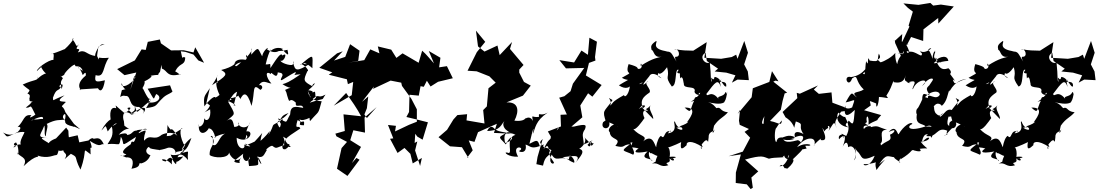

<svg xmlns="http://www.w3.org/2000/svg" viewBox="-68 -1065 7455 1303"><path d="M325 -123C353 -143 265 -113 264 -93C217 -122 185 -136 263 -127C160 -136 220 -146 244 -250C214 -274 159 -232 147 -272C163 -212 230 -273 140 -247C222 -280 246 -290 204 -209C259 -247 220 -152 244 -140C241 -172 264 -208 249 -224C315 -257 331 -248 373 -253C333 -269 395 -332 371 -247C383 -247 351 -222 431 -206C436 -195 400 -225 476 -188L434 -224L376 -303C358 -363 331 -323 379 -373C366 -379 297 -367 370 -418C272 -381 298 -375 291 -401C316 -473 328 -440 346 -476C309 -470 379 -526 349 -460C343 -512 343 -507 357 -532C363 -533 354 -540 342 -550C350 -552 336 -537 368 -557C363 -567 439 -642 442 -623C439 -603 474 -634 494 -584C435 -616 468 -627 494 -555C494 -555 519 -592 514 -552C422 -478 507 -439 471 -458L597 -466C609 -443 631 -439 644 -520C586 -507 571 -505 581 -555C644 -535 626 -611 671 -673C590 -665 607 -686 603 -661C586 -692 590 -678 598 -736C590 -762 677 -765 625 -764C596 -759 561 -668 586 -684C513 -692 515 -735 460 -709C494 -757 421 -704 469 -766C444 -735 454 -768 422 -799C444 -822 423 -770 339 -704C416 -752 377 -712 405 -699C397 -764 388 -729 275 -697C317 -718 282 -654 300 -651C301 -682 183 -609 182 -582C241 -641 215 -608 211 -610C253 -529 266 -600 192 -535C149 -494 199 -516 188 -546C194 -515 167 -529 86 -491C133 -446 145 -463 118 -430C162 -417 97 -372 161 -394C160 -411 99 -376 156 -377C98 -358 195 -402 107 -335C149 -328 129 -377 172 -287C161 -278 117 -252 145 -283C91 -291 98 -246 51 -202C57 -206 91 -207 52 -169C-41 -123 -13 -137 -48 -166C22 -128 22 -175 98 -169C94 -146 43 -89 92 -64C78 -108 21 -69 23 -65C64 -71 0 -81 41 -99C69 -51 52 18 51 -35C54 4 128 -6 92 63C183 -26 202 10 187 -9C258 15 301 -15 312 -12C322 -14 323 -17 335 -66C298 -19 406 -52 361 -58C356 -17 400 -32 371 15C415 -27 425 -20 397 -29C474 9 426 -14 478 86C531 -54 480 -66 548 -17C543 -29 553 -83 533 -72C576 -31 538 -120 540 -110C620 -57 612 -92 636 -86C607 -153 574 -114 563 -126C547 -136 494 -75 559 -117L470 -99L459 -147L367 -126C338 -110 330 -148 369 -93C407 -146 395 -91 455 -143C386 -83 400 -152 396 -178L381 -199L276 -87Z M1031 -599C1071 -587 1061 -537 1155 -561C1170 -537 1098 -618 1112 -559C1146 -652 1186 -609 1189 -674C1165 -691 1175 -640 1159 -717L1190 -713L1245 -695L1278 -655L1317 -639L1257 -744L1245 -709L1179 -724L1093 -723L1024 -771L1017 -797L935 -781L921 -726L893 -730L847 -655L727 -596L777 -555L857 -573L816 -455C856 -603 843 -531 852 -544C819 -482 746 -461 758 -501C778 -431 813 -473 759 -453C740 -372 745 -425 781 -414C829 -420 797 -336 876 -339C900 -318 919 -321 901 -291C937 -340 912 -356 817 -285C884 -308 841 -262 796 -332C833 -345 817 -317 777 -297C701 -360 717 -358 721 -330C682 -345 672 -300 687 -234C719 -278 661 -260 620 -179C652 -209 645 -228 663 -173C717 -247 753 -235 691 -208C705 -142 685 -126 662 -87C749 -96 740 -59 752 -137C786 -87 733 -56 855 -136C835 -66 831 -133 819 -86C788 -65 737 -28 790 -18C752 11 723 -27 787 3C850 -1 833 59 824 80C903 69 862 34 890 44C953 27 950 -25 956 -10C890 -32 949 -85 946 -62C957 -50 1046 -46 1009 -46C1071 -55 1117 -82 1067 -62C1146 -74 1117 12 1128 -34C1191 -44 1199 -52 1136 -64C1180 -31 1161 -80 1231 -129C1195 -23 1176 -51 1153 -22C1234 -44 1199 -47 1208 21C1167 -28 1134 -37 1127 49C1097 31 1104 -27 1056 31C1004 22 1044 -7 1099 51C1090 -10 1133 8 1176 -3C1127 57 1110 33 1090 -16C1138 1 1211 -46 1165 -42C1203 -100 1185 -80 1178 -88C1141 -167 1162 -204 1170 -194L1090 -144L1024 -137L1018 -72C1082 -114 1062 -188 1070 -218C1076 -183 1139 -160 1075 -167C1097 -185 1089 -213 1136 -143C1099 -183 1030 -152 1029 -150C975 -104 953 -162 910 -110C904 -166 948 -194 891 -170C842 -138 905 -208 930 -187C878 -187 819 -178 892 -171C822 -195 844 -154 795 -149C794 -164 769 -162 738 -151C809 -230 844 -157 772 -215C776 -184 779 -193 773 -242C759 -280 769 -326 823 -290C831 -320 857 -299 844 -352C872 -283 840 -293 953 -383C940 -349 952 -382 923 -331C1009 -344 978 -346 1042 -405C1068 -429 1115 -438 1099 -451L1086 -486L934 -463C987 -376 969 -387 992 -427C1040 -406 1001 -358 936 -371C951 -328 932 -431 955 -383C923 -405 904 -472 898 -466C940 -534 891 -531 839 -500C908 -537 923 -512 917 -516C924 -554 919 -549 871 -502C899 -498 985 -550 953 -551C1056 -568 979 -536 1018 -578L1028 -625Z M1531 -349C1502 -380 1454 -378 1503 -388C1490 -431 1458 -370 1562 -420C1535 -414 1569 -400 1562 -390C1582 -434 1608 -451 1639 -346C1665 -442 1640 -508 1699 -455C1726 -469 1704 -498 1688 -485C1715 -529 1739 -502 1774 -498C1736 -540 1729 -591 1771 -562C1767 -594 1812 -513 1817 -574C1850 -570 1849 -563 1849 -552C1817 -489 1856 -534 1939 -577C1937 -540 1890 -556 1972 -561C1895 -507 1870 -499 1849 -494C1925 -442 1939 -492 1867 -455C1874 -443 1878 -433 1881 -416C1904 -340 1887 -418 1940 -368C1932 -324 1982 -369 1990 -333C1938 -342 1903 -352 1901 -288C1864 -225 1892 -231 1819 -262C1851 -189 1868 -191 1846 -265C1832 -196 1835 -178 1812 -233C1858 -273 1831 -276 1890 -298C1834 -234 1827 -268 1838 -245C1755 -202 1807 -236 1753 -147C1775 -204 1763 -164 1700 -109C1707 -177 1737 -185 1660 -104C1629 -90 1594 -71 1597 -90C1657 -66 1622 -67 1589 -84C1604 -47 1539 -41 1538 -130C1627 -80 1665 -193 1596 -171C1592 -141 1632 -147 1595 -116C1616 -168 1582 -140 1630 -237C1615 -179 1540 -201 1552 -235C1570 -191 1480 -207 1522 -203C1514 -229 1513 -278 1469 -244C1532 -300 1536 -275 1473 -387C1471 -326 1498 -428 1541 -442L1518 -350ZM1357 -349C1338 -301 1278 -283 1358 -323C1367 -260 1334 -232 1317 -263C1323 -208 1268 -190 1282 -222C1273 -145 1328 -149 1353 -202C1341 -180 1373 -217 1394 -129C1371 -129 1419 -152 1460 -158C1416 -141 1411 -65 1377 -82C1375 -104 1384 -152 1361 -141C1415 -96 1349 -75 1355 -13C1380 8 1482 13 1487 -30C1494 0 1542 48 1570 1C1537 50 1583 42 1539 39C1503 31 1528 24 1583 -22C1569 18 1616 56 1626 -3C1628 61 1648 -3 1643 -8C1610 41 1615 -1 1622 62C1712 56 1676 58 1685 3C1726 75 1695 51 1678 -3C1721 12 1725 -21 1744 -49C1721 -39 1772 -84 1782 -74C1816 -48 1802 -69 1893 -88C1909 -78 1848 -21 1848 -74C1888 -131 1820 -153 1874 -126C1868 -119 1857 -111 1905 -69C1889 -58 1848 -108 1877 -39C1838 -115 1865 -123 1970 -193C1959 -223 1929 -173 1951 -249C1998 -236 1934 -214 1995 -215C2002 -271 1972 -211 1965 -256C1988 -233 2080 -285 2076 -305C2041 -295 2025 -277 2036 -243C2103 -321 2088 -281 2115 -378C2079 -380 2030 -387 2021 -448C2042 -397 2060 -368 2055 -394C2104 -435 2081 -391 2141 -423C2106 -374 2152 -407 2034 -368C2054 -389 2089 -400 2073 -411C2069 -450 2079 -459 2014 -403C2103 -455 2016 -450 2025 -453C2104 -522 2050 -499 2051 -480C1990 -514 1989 -518 2018 -582C2040 -585 1972 -649 1970 -624C2068 -707 2053 -695 2052 -602C1976 -672 1970 -611 2041 -636C1945 -576 1935 -583 1922 -637C1917 -651 1933 -653 1917 -625C1898 -618 1834 -640 1836 -654C1859 -640 1889 -718 1849 -688C1839 -712 1817 -679 1767 -603C1767 -647 1768 -625 1735 -628C1759 -732 1783 -745 1765 -716C1818 -768 1885 -715 1839 -739C1901 -670 1888 -697 1883 -727C1785 -702 1786 -742 1853 -735C1844 -748 1821 -680 1744 -730C1766 -755 1719 -728 1711 -683C1680 -738 1690 -754 1637 -694C1634 -767 1666 -733 1602 -674C1600 -720 1618 -668 1598 -659C1528 -673 1501 -626 1544 -606C1498 -649 1527 -611 1438 -522C1513 -591 1514 -637 1579 -644C1566 -656 1523 -577 1526 -641C1536 -640 1517 -611 1433 -590C1482 -562 1471 -551 1371 -487C1438 -584 1386 -564 1411 -501C1393 -523 1397 -472 1422 -421C1426 -425 1394 -395 1391 -406C1382 -413 1341 -376 1319 -343C1310 -420 1325 -415 1356 -467L1333 -368Z M2217 -702 2222 -705 2099 -605 2187 -574 2163 -558 2286 -527 2293 -494 2329 -509 2319 -419 2197 -348 2281 -434C2317 -383 2353 -332 2383 -276L2263 -289L2272 -176L2208 -158L2215 -140L2287 -102L2250 -60L2219 80L2290 129L2372 19L2351 7L2320 42L2382 -68L2294 -123L2308 -111L2330 -181L2409 -165L2406 -267L2488 -338L2422 -264L2405 -288L2422 -331L2431 -410L2389 -374L2475 -485L2490 -526L2514 -606L2464 -462L2583 -518L2655 -504L2660 -482L2724 -394L2761 -323V-239L2708 -218L2613 -173L2619 -211L2565 -217L2601 -126L2579 -123L2630 -27L2677 -61L2717 -21L2733 44L2795 7L2783 61L2749 -44L2764 -105L2746 -95L2750 -157L2764 -138L2800 -117L2836 -235C2787 -247 2740 -260 2690 -271L2708 -305L2711 -422L2774 -416L2786 -480L2808 -476L2829 -517L2854 -478L2905 -510L3005 -534L2965 -616L2912 -608L2921 -673L2842 -719L2877 -635C2850 -664 2827 -695 2797 -721L2773 -639L2664 -703L2622 -672L2587 -728L2496 -750L2507 -703L2445 -730L2404 -657L2298 -640L2363 -652L2372 -721L2308 -765L2275 -679L2199 -654L2258 -717Z M3580 0 3615 -122C3570 -82 3633 -92 3595 -74C3581 -117 3579 -118 3525 -89C3551 -200 3557 -217 3548 -155C3566 -195 3564 -244 3649 -301C3597 -270 3585 -311 3590 -272C3539 -264 3541 -297 3548 -243C3530 -291 3473 -255 3501 -240C3490 -304 3530 -234 3423 -246C3457 -311 3453 -375 3369 -370L3481 -416L3534 -484L3488 -509L3456 -572V-593L3485 -624L3393 -733L3407 -780L3323 -691L3308 -756L3220 -715L3176 -750L3162 -857L3225 -781L3168 -711L3105 -585L3167 -581L3253 -547L3296 -504L3247 -466L3236 -343L3211 -318L3220 -227L3098 -248L3102 -290L3036 -284L3009 -254L2966 -184L2908 -134L2986 -72L3067 -66L3111 7L3103 4L3140 -45L3113 -112L3152 -102L3176 -168L3304 -225L3284 -163L3415 -157C3343 -169 3304 -173 3290 -191C3302 -163 3270 -244 3238 -176C3333 -178 3332 -223 3356 -244C3324 -206 3393 -149 3403 -182C3305 -125 3309 -146 3365 -85C3410 -176 3433 -111 3360 -95C3340 -181 3390 -171 3430 -150C3352 -124 3424 -6 3373 -30C3345 -35 3383 3 3448 -2C3398 -90 3503 -66 3457 -42C3442 -36 3513 -12 3499 -84C3537 -72 3536 -46 3623 -85C3607 -58 3634 -72 3674 -46C3658 9 3633 -20 3617 59L3572 49Z M3720 -199C3734 -203 3704 -167 3673 -156C3665 -89 3673 -158 3620 -52C3667 -105 3633 -49 3695 -17C3669 -59 3632 -43 3691 37C3693 56 3647 45 3676 -16C3707 38 3730 -8 3792 16C3802 -31 3820 -54 3765 -15C3828 -21 3841 52 3822 37C3782 21 3800 17 3749 2C3820 -6 3884 -23 3837 41C3866 0 3919 -46 3852 -58C3845 -34 3930 -94 3896 -137C3909 -116 3932 -106 3947 -75C3977 -111 3957 -74 3941 -106C3942 -72 3934 -62 3919 -82C3969 -132 3971 -116 3894 -85C3891 -138 3876 -152 3902 -188C3912 -217 3913 -227 3827 -206H3810L3884 -269L3870 -349L3923 -432L3952 -409L4015 -488L3908 -553L3929 -638L3973 -654L3970 -678L3983 -782L3932 -809L3922 -693L3878 -722L3828 -641L3728 -657L3773 -601L3897 -604L3820 -497L3804 -446L3762 -412L3727 -402L3779 -288L3736 -286L3739 -207L3650 -173L3673 -133L3702 -165Z M4289 -349C4337 -356 4283 -319 4293 -335C4277 -384 4293 -405 4340 -437C4356 -461 4292 -500 4331 -514C4275 -466 4299 -500 4338 -547C4350 -575 4387 -565 4422 -534C4350 -560 4459 -610 4409 -602C4383 -569 4407 -535 4459 -609C4481 -530 4437 -555 4491 -478C4527 -485 4510 -574 4530 -592C4559 -596 4485 -559 4574 -568C4561 -580 4539 -595 4548 -533C4568 -561 4570 -498 4573 -497C4568 -455 4662 -490 4645 -441C4654 -417 4689 -417 4673 -430C4703 -452 4666 -402 4620 -374C4715 -399 4640 -427 4645 -386C4610 -319 4630 -288 4578 -335C4661 -337 4629 -282 4593 -234C4623 -257 4597 -188 4613 -250C4591 -248 4631 -236 4542 -207C4571 -202 4576 -164 4522 -198C4582 -211 4536 -170 4512 -240C4492 -248 4545 -170 4464 -160C4468 -161 4480 -190 4487 -172C4434 -191 4447 -108 4418 -143C4405 -138 4389 -103 4385 -66C4374 -80 4363 -160 4297 -106C4332 -147 4271 -136 4228 -192C4243 -172 4292 -244 4306 -264C4294 -285 4286 -328 4330 -311C4303 -345 4302 -301 4349 -351C4325 -326 4369 -286 4365 -257L4287 -338L4267 -325ZM4782 -580 4861 -572 4923 -554 4899 -504 4937 -525 5014 -521 5007 -580 4982 -628 5008 -707 4983 -787 4937 -666 4928 -694 4898 -678 4826 -666 4712 -673 4728 -779 4637 -721C4530 -722 4545 -730 4508 -730C4539 -741 4555 -678 4520 -680C4511 -680 4510 -673 4523 -647C4486 -705 4491 -717 4448 -715C4471 -716 4458 -715 4431 -722C4352 -742 4398 -781 4385 -787C4342 -758 4351 -747 4354 -726C4374 -722 4365 -663 4433 -683C4402 -674 4366 -674 4280 -618C4277 -660 4306 -599 4266 -597C4247 -603 4280 -608 4198 -630C4166 -538 4253 -594 4152 -537C4198 -509 4222 -543 4132 -486C4177 -455 4209 -470 4220 -497C4229 -469 4180 -447 4293 -507C4280 -482 4238 -498 4210 -516C4208 -425 4171 -396 4167 -420C4074 -368 4097 -367 4072 -348C4094 -387 4034 -418 4089 -386C4031 -301 4016 -323 4046 -233C4060 -267 4051 -253 4025 -236C4002 -185 4077 -178 4067 -234C4030 -235 4043 -148 4065 -235C4176 -189 4090 -208 4130 -224C4076 -228 4051 -179 4070 -169C4074 -108 4158 -134 4108 -75C4178 -57 4151 -82 4207 -86C4138 -33 4159 -49 4229 -15C4251 -37 4202 -76 4210 -122C4166 -112 4233 -114 4220 -180C4158 -100 4207 -94 4224 -99C4206 -50 4218 -73 4266 -57C4240 -43 4219 -17 4327 -37C4263 21 4361 5 4359 29C4324 0 4335 -58 4347 -20C4337 -45 4405 13 4397 -15C4351 87 4425 2 4356 46C4404 32 4407 77 4468 56C4430 28 4491 52 4475 11C4518 -4 4515 48 4475 10C4531 9 4537 -7 4468 0C4483 21 4482 -66 4464 -64C4481 -66 4568 -104 4555 -103C4543 -34 4570 -60 4592 -80C4588 -103 4620 -119 4701 -66C4672 -122 4725 -106 4691 -109C4735 -106 4648 -147 4692 -67C4698 -33 4673 -69 4705 -98C4743 -144 4734 -64 4741 -131C4739 -177 4776 -166 4784 -190C4759 -131 4772 -184 4778 -212C4814 -264 4838 -264 4872 -303C4815 -309 4828 -343 4794 -331C4742 -395 4720 -355 4743 -370C4761 -367 4817 -352 4846 -370C4863 -397 4859 -405 4870 -448C4858 -406 4869 -435 4856 -441C4842 -398 4781 -423 4817 -382C4758 -468 4732 -396 4726 -428C4788 -510 4804 -533 4824 -475C4809 -562 4813 -494 4838 -539C4808 -490 4787 -534 4788 -512C4828 -506 4864 -520 4861 -479C4844 -467 4826 -540 4781 -543C4774 -495 4748 -576 4763 -511C4752 -513 4760 -544 4749 -641C4718 -624 4671 -680 4720 -707L4729 -651L4805 -599Z M5215 -513 5171 -582 5153 -509 5041 -466 5033 -405 4938 -292 4954 -319 4947 -246 4952 -218 5029 -183 5052 -214 4985 -170 5023 -130 4973 -36 4877 -5 4960 -17 4926 106 4925 177 5000 186 5026 218 5041 209 5031 138 5006 162 5078 98 4988 18C5108 -16 5111 -1 5150 12C5179 5 5181 6 5256 2C5213 11 5288 -12 5253 -55C5262 -32 5236 1 5279 16C5273 -42 5335 7 5294 -39C5286 6 5259 68 5222 63C5253 32 5257 108 5262 62C5239 68 5263 80 5276 79C5345 19 5304 7 5311 19C5286 38 5378 -42 5376 -51C5425 -60 5400 -54 5398 -76C5472 -70 5409 -110 5341 -66C5396 -142 5479 -142 5458 -79C5438 -69 5526 -150 5500 -115C5560 -101 5520 -172 5512 -198C5544 -155 5508 -174 5553 -197C5540 -217 5576 -218 5555 -176C5604 -257 5590 -231 5612 -194C5586 -244 5603 -242 5659 -339L5581 -368L5575 -438L5489 -428L5455 -457L5483 -485L5360 -429L5339 -435L5343 -399L5243 -305L5263 -269C5348 -215 5307 -156 5333 -241C5404 -217 5331 -218 5398 -138C5406 -153 5307 -201 5327 -134C5281 -158 5251 -130 5225 -128C5285 -93 5362 -138 5301 -121C5387 -167 5406 -136 5354 -85C5384 -98 5350 -113 5347 -114C5253 -88 5257 -111 5232 -136C5240 -125 5209 -144 5201 -101C5185 -103 5189 -191 5200 -196C5200 -196 5223 -234 5239 -248C5231 -199 5221 -240 5128 -248C5122 -215 5082 -209 5120 -277C5120 -277 5110 -228 5112 -154L5141 -227L5231 -320L5243 -380L5257 -431L5274 -436L5180 -511L5195 -518Z M5841 -349C5838 -384 5818 -386 5878 -363C5877 -314 5896 -358 5897 -407C5954 -404 5970 -388 5947 -415C5979 -468 5972 -456 6011 -557C5964 -535 5994 -553 5997 -507C6063 -495 6083 -527 6087 -619C6083 -524 6054 -525 6093 -507C6142 -498 6071 -501 6092 -505C6182 -536 6113 -468 6127 -459C6155 -536 6257 -533 6189 -481C6239 -548 6276 -537 6259 -516C6220 -458 6249 -500 6228 -475C6229 -473 6208 -465 6240 -424C6217 -409 6191 -462 6190 -381C6237 -454 6308 -455 6310 -422C6283 -376 6226 -445 6229 -399C6182 -417 6210 -408 6149 -311C6164 -340 6204 -337 6168 -336C6129 -320 6166 -246 6161 -316C6128 -208 6197 -232 6213 -207C6092 -167 6084 -208 6124 -224C6116 -244 6063 -210 6031 -155C6023 -143 6015 -229 5963 -169C6023 -200 6004 -162 5972 -151C5988 -98 5951 -123 5892 -61C5935 -39 5890 -143 5905 -90C5941 -110 5882 -184 5952 -185C5888 -201 5897 -217 5841 -202C5854 -210 5806 -218 5792 -183C5822 -158 5758 -218 5823 -213C5828 -220 5786 -222 5815 -236C5804 -283 5832 -296 5826 -219C5866 -247 5893 -246 5888 -256L5912 -284L5796 -317ZM5667 -349C5660 -298 5662 -250 5733 -319C5724 -215 5724 -212 5690 -249C5707 -245 5636 -218 5697 -200C5610 -209 5605 -274 5621 -301C5666 -254 5669 -280 5669 -268C5703 -201 5693 -173 5666 -126C5705 -141 5718 -119 5643 -158C5673 -94 5655 -156 5643 -154C5660 -149 5616 -159 5626 -120C5657 -155 5684 -156 5651 -69C5666 -102 5685 -110 5688 -66C5732 -96 5758 -1 5727 23C5765 -42 5707 -93 5750 -38C5788 -6 5765 39 5868 -8C5844 58 5795 68 5793 48C5840 56 5926 17 5918 27C5901 29 5857 10 5880 89C5925 26 5973 -12 5898 50C5949 -28 5957 -1 6010 3C5969 -6 6066 50 6040 36C6020 47 6053 -16 6042 17C6137 -40 6107 -51 6138 -45C6106 -51 6207 -20 6173 -55C6250 -66 6230 -38 6180 -103C6265 -107 6245 -168 6188 -96C6194 -147 6220 -178 6257 -129C6248 -148 6322 -217 6303 -218C6263 -190 6242 -216 6212 -202C6247 -229 6289 -201 6217 -142C6295 -129 6286 -209 6361 -178C6340 -131 6405 -180 6342 -144C6345 -135 6347 -156 6426 -225C6356 -190 6352 -221 6372 -283C6348 -264 6417 -273 6419 -305C6348 -351 6352 -285 6288 -256C6361 -290 6272 -254 6332 -298C6303 -253 6274 -314 6285 -292C6261 -322 6279 -357 6264 -335C6293 -386 6326 -348 6323 -346C6361 -378 6362 -428 6375 -455C6371 -411 6387 -517 6492 -530C6413 -509 6414 -477 6398 -526C6410 -521 6433 -492 6369 -577C6337 -545 6419 -558 6368 -602C6347 -595 6304 -577 6280 -674C6346 -617 6324 -632 6292 -660C6274 -656 6358 -711 6368 -652C6307 -648 6226 -613 6299 -659C6239 -665 6300 -732 6271 -711C6293 -732 6261 -722 6261 -666C6236 -744 6224 -720 6238 -734C6283 -757 6201 -684 6172 -725C6195 -696 6159 -728 6188 -704C6194 -661 6145 -724 6102 -713C6088 -690 6072 -735 6105 -710C6091 -736 6092 -797 5985 -793C6086 -800 6003 -734 6101 -766C6028 -741 6106 -680 6023 -706C6099 -698 6027 -713 6018 -610C6048 -609 6003 -623 6008 -706C5986 -678 5935 -649 5908 -642C5861 -676 5926 -651 5896 -701C5883 -658 5907 -642 5834 -654C5814 -707 5832 -596 5810 -650C5800 -598 5810 -543 5788 -567C5799 -578 5831 -575 5819 -604C5826 -643 5803 -554 5708 -542C5648 -558 5689 -459 5715 -533C5760 -565 5731 -515 5794 -458C5758 -432 5701 -448 5747 -404C5711 -427 5720 -461 5671 -370C5739 -383 5738 -408 5715 -336C5665 -311 5658 -361 5635 -331C5634 -332 5577 -346 5578 -297L5675 -313ZM6005 -788 6007 -773 6047 -683 6115 -814 6197 -787 6199 -866 6299 -943 6300 -905 6405 -1021 6317 -1034 6265 -1027 6246 -1045 6165 -1032 6063 -1042 6094 -1011 6127 -986 6098 -891 6104 -885 6051 -772 6055 -834Z M6642 -349C6690 -356 6636 -319 6646 -335C6630 -384 6646 -405 6693 -437C6709 -461 6645 -500 6684 -514C6628 -466 6652 -500 6691 -547C6703 -575 6740 -565 6775 -534C6703 -560 6812 -610 6762 -602C6736 -569 6760 -535 6812 -609C6834 -530 6790 -555 6844 -478C6880 -485 6863 -574 6883 -592C6912 -596 6838 -559 6927 -568C6914 -580 6892 -595 6901 -533C6921 -561 6923 -498 6926 -497C6921 -455 7015 -490 6998 -441C7007 -417 7042 -417 7026 -430C7056 -452 7019 -402 6973 -374C7068 -399 6993 -427 6998 -386C6963 -319 6983 -288 6931 -335C7014 -337 6982 -282 6946 -234C6976 -257 6950 -188 6966 -250C6944 -248 6984 -236 6895 -207C6924 -202 6929 -164 6875 -198C6935 -211 6889 -170 6865 -240C6845 -248 6898 -170 6817 -160C6821 -161 6833 -190 6840 -172C6787 -191 6800 -108 6771 -143C6758 -138 6742 -103 6738 -66C6727 -80 6716 -160 6650 -106C6685 -147 6624 -136 6581 -192C6596 -172 6645 -244 6659 -264C6647 -285 6639 -328 6683 -311C6656 -345 6655 -301 6702 -351C6678 -326 6722 -286 6718 -257L6640 -338L6620 -325ZM7135 -580 7214 -572 7276 -554 7252 -504 7290 -525 7367 -521 7360 -580 7335 -628 7361 -707 7336 -787 7290 -666 7281 -694 7251 -678 7179 -666 7065 -673 7081 -779 6990 -721C6883 -722 6898 -730 6861 -730C6892 -741 6908 -678 6873 -680C6864 -680 6863 -673 6876 -647C6839 -705 6844 -717 6801 -715C6824 -716 6811 -715 6784 -722C6705 -742 6751 -781 6738 -787C6695 -758 6704 -747 6707 -726C6727 -722 6718 -663 6786 -683C6755 -674 6719 -674 6633 -618C6630 -660 6659 -599 6619 -597C6600 -603 6633 -608 6551 -630C6519 -538 6606 -594 6505 -537C6551 -509 6575 -543 6485 -486C6530 -455 6562 -470 6573 -497C6582 -469 6533 -447 6646 -507C6633 -482 6591 -498 6563 -516C6561 -425 6524 -396 6520 -420C6427 -368 6450 -367 6425 -348C6447 -387 6387 -418 6442 -386C6384 -301 6369 -323 6399 -233C6413 -267 6404 -253 6378 -236C6355 -185 6430 -178 6420 -234C6383 -235 6396 -148 6418 -235C6529 -189 6443 -208 6483 -224C6429 -228 6404 -179 6423 -169C6427 -108 6511 -134 6461 -75C6531 -57 6504 -82 6560 -86C6491 -33 6512 -49 6582 -15C6604 -37 6555 -76 6563 -122C6519 -112 6586 -114 6573 -180C6511 -100 6560 -94 6577 -99C6559 -50 6571 -73 6619 -57C6593 -43 6572 -17 6680 -37C6616 21 6714 5 6712 29C6677 0 6688 -58 6700 -20C6690 -45 6758 13 6750 -15C6704 87 6778 2 6709 46C6757 32 6760 77 6821 56C6783 28 6844 52 6828 11C6871 -4 6868 48 6828 10C6884 9 6890 -7 6821 0C6836 21 6835 -66 6817 -64C6834 -66 6921 -104 6908 -103C6896 -34 6923 -60 6945 -80C6941 -103 6973 -119 7054 -66C7025 -122 7078 -106 7044 -109C7088 -106 7001 -147 7045 -67C7051 -33 7026 -69 7058 -98C7096 -144 7087 -64 7094 -131C7092 -177 7129 -166 7137 -190C7112 -131 7125 -184 7131 -212C7167 -264 7191 -264 7225 -303C7168 -309 7181 -343 7147 -331C7095 -395 7073 -355 7096 -370C7114 -367 7170 -352 7199 -370C7216 -397 7212 -405 7223 -448C7211 -406 7222 -435 7209 -441C7195 -398 7134 -423 7170 -382C7111 -468 7085 -396 7079 -428C7141 -510 7157 -533 7177 -475C7162 -562 7166 -494 7191 -539C7161 -490 7140 -534 7141 -512C7181 -506 7217 -520 7214 -479C7197 -467 7179 -540 7134 -543C7127 -495 7101 -576 7116 -511C7105 -513 7113 -544 7102 -641C7071 -624 7024 -680 7073 -707L7082 -651L7158 -599Z"/></svg>

Font: Hussar Lance
Style: ExBdObl
Weight: 700
Foundry: Cannot Into Space Fonts, PlusOne Fonts
Version: Version 2.270